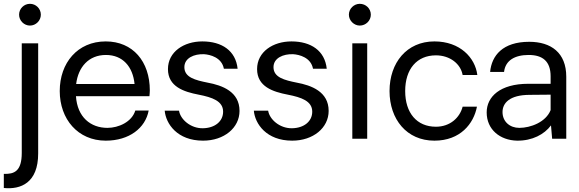

<svg xmlns="http://www.w3.org/2000/svg" viewBox="-32 -727 3033 1006"><path d="M125 -593C156 -593 182 -619 182 -650C182 -682 156 -707 125 -707C94 -707 68 -682 68 -650C68 -619 94 -593 125 -593ZM-12 258C77 267 168 231 168 77V-500H82V74C82 170 43 186 -12 184Z M753 -253C753 -405 664 -510 522 -510C374 -510 281 -397 281 -250C281 -103 376 10 522 10C645 10 730 -56 747 -148H677C659 -88 589 -57 531 -57C443 -57 373 -113 366 -223H751C752 -234 753 -244 753 -253ZM523 -439C611 -439 664 -378 673 -287H367C378 -376 433 -439 523 -439Z M1032 10C1142 10 1223 -57 1223 -146C1223 -247 1132 -280 1056 -294C992 -307 934 -321 934 -375C934 -423 985 -445 1037 -443C1069 -441 1130 -426 1141 -367H1213C1203 -461 1131 -510 1028 -510C932 -510 848 -456 848 -365C848 -273 931 -246 1009 -231C1081 -217 1137 -197 1137 -142C1137 -91 1094 -56 1031 -55C966 -54 913 -102 906 -147H831C837 -79 896 10 1032 10Z M1499 10C1609 10 1690 -57 1690 -146C1690 -247 1599 -280 1523 -294C1459 -307 1401 -321 1401 -375C1401 -423 1452 -445 1504 -443C1536 -441 1597 -426 1608 -367H1680C1670 -461 1598 -510 1495 -510C1399 -510 1315 -456 1315 -365C1315 -273 1398 -246 1476 -231C1548 -217 1604 -197 1604 -142C1604 -91 1561 -56 1498 -55C1433 -54 1380 -102 1373 -147H1298C1304 -79 1363 10 1499 10Z M1853 -593C1885 -593 1911 -619 1911 -650C1911 -682 1885 -707 1853 -707C1823 -707 1796 -682 1796 -650C1796 -619 1823 -593 1853 -593ZM1814 -500V0H1892V-500Z M2244 10C2380 10 2450 -79 2467 -168H2392C2377 -110 2326 -63 2252 -63C2152 -63 2091 -135 2091 -250C2091 -365 2152 -437 2252 -437C2326 -437 2382 -392 2392 -334H2469C2458 -424 2379 -510 2244 -510C2099 -510 2009 -398 2009 -250C2009 -102 2099 10 2244 10Z M2677 10C2757 11 2820 -23 2855 -70L2861 0H2935V-325C2935 -451 2855 -508 2741 -508C2602 -508 2544 -436 2536 -350H2609C2616 -411 2666 -439 2738 -439C2811 -439 2853 -406 2853 -327V-288H2736C2588 -288 2518 -220 2518 -138C2518 -48 2588 8 2677 10ZM2689 -57C2640 -57 2601 -89 2601 -140C2601 -186 2637 -230 2744 -230L2853 -231V-150C2828 -87 2748 -57 2689 -57Z"/></svg>

Font: Oakes
Style: Regular
Weight: 400
Designer: Samuel Oakes
Foundry: Samuel Oakes
Version: Version 1.003;PS 001.003;hotconv 1.0.88;makeotf.lib2.5.64775